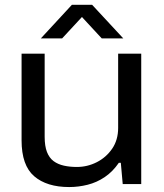

<svg xmlns="http://www.w3.org/2000/svg" viewBox="-20 -744 663 776"><path d="M259.6 12Q168.9 12 118.1 -31.8Q67.2 -75.6 67.2 -176.8V-527H160.5V-191.5Q160.5 -153.6 169.8 -129.7Q179.2 -105.7 196.7 -92.7Q214.3 -79.8 238.3 -74.5Q262.3 -69.2 290.6 -69.2Q333.2 -69.2 371.2 -88.5Q409.2 -107.8 433.4 -143.1Q457.5 -178.4 457.5 -227.1V-527H550.8V0H476L468.3 -86H460.3Q435.5 -49.9 403.3 -28.3Q371.2 -6.6 334.2 2.7Q297.2 12 259.6 12ZM145.1 -588.8 270.5 -724.5H352.4L478.3 -588.8H391.2L288.5 -699.8H333.9L231.1 -588.8Z"/></svg>

Font: Archivo SemiBold SemiExpanded
Style: Regular
Weight: 600
Width: 6
Version: Version 2.001